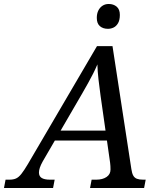

<svg xmlns="http://www.w3.org/2000/svg" viewBox="-76 -946 801 966"><path d="M-56 0 -48 -42H-29Q-9 -42 4.5 -48Q18 -54 31.5 -71Q45 -88 64 -120L412 -714H490L585 -95Q588 -74 594.5 -62.5Q601 -51 613 -46.5Q625 -42 644 -42H657L649 0H377L385 -42H408Q440 -42 460 -55.5Q480 -69 480 -93Q480 -101 479.5 -110.5Q479 -120 478 -127L430 -464Q424 -508 419.5 -547Q415 -586 414 -622Q404 -598 392.5 -575.5Q381 -553 367.5 -528.5Q354 -504 336 -473L139 -134Q129 -116 124.5 -102.5Q120 -89 120 -78Q120 -59 134 -50.5Q148 -42 176 -42H199L191 0ZM178 -239V-289H504V-239ZM467 -801Q442 -801 426.5 -814.5Q411 -828 411 -856Q411 -877 418.5 -892.5Q426 -908 439.5 -917Q453 -926 471 -926Q495 -926 511 -912.5Q527 -899 527 -871Q527 -845 518 -829.5Q509 -814 495.5 -807.5Q482 -801 467 -801Z"/></svg>

Font: Noto Serif
Style: Italic
Weight: 400
Italic angle: -12°
Designer: Monotype Design Team
Foundry: Monotype Imaging Inc.
Version: Version 2.013